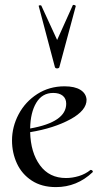

<svg xmlns="http://www.w3.org/2000/svg" viewBox="-20 -751 410 783"><path d="M351 -58Q354 -58 357 -55Q360 -52 358 -49Q294 12 208 12Q150 12 109.5 -14.5Q69 -41 49 -84.5Q29 -128 29 -178Q29 -234 56 -285Q83 -336 132 -367.5Q181 -399 243 -399Q285 -399 308 -384.5Q331 -370 333 -345Q334 -301 267 -264.5Q200 -228 103 -212Q105 -129 143 -77Q181 -25 249 -25Q275 -25 301.5 -33Q328 -41 349 -58ZM103 -227Q250 -253 250 -328Q250 -349 236 -360.5Q222 -372 197 -372Q152 -372 128 -332Q104 -292 103 -227ZM138 -726Q137 -729 142.5 -729.5Q148 -730 149 -727L213 -588L277 -730Q278 -731 280 -731Q283 -731 286 -729.5Q289 -728 289 -726L222 -477Q222 -475 219 -473.5Q216 -472 213 -472Q206 -472 204 -477Z"/></svg>

Font: Cormorant Upright Medium
Style: Regular
Weight: 500
Designer: Christian Thalmann (Catharsis Fonts)
Foundry: Catharsis Fonts
Version: Version 3.302